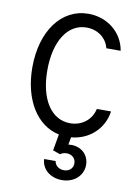

<svg xmlns="http://www.w3.org/2000/svg" viewBox="-103 -778 806 1107"><g transform="rotate(10 300.0 -224.5)"><path d="M284 159H217C219 218 270 261 338 261C409 261 461 214 461 151C461 87 408 44 340 53L348 9C453 0 535 -75 549 -178H466C452 -113 397 -70 328 -70C217 -70 146 -179 146 -349C146 -519 217 -630 327 -630C392 -630 445 -591 459 -532H543C526 -636 436 -710 324 -710C167 -710 58 -564 58 -350C58 -160 145 -22 276 5L259 101L302 116C311 109 324 104 339 104C370 104 393 124 393 154C393 183 371 203 340 203C310 203 288 185 284 159Z"/></g></svg>

Font: CommitMono
Style: 400Regular
Weight: 400
Monospace: yes
Designer: Eigil Nikolajsen
Foundry: Eigil Nikolajsen
Version: Version 1.143